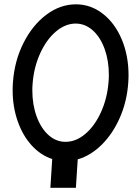

<svg xmlns="http://www.w3.org/2000/svg" viewBox="-20 -745 640 888"><path d="M482 -365.5Q483.5 -382 483.5 -398.5Q483.5 -464.5 463.8 -519Q444 -573.5 408.8 -604.8Q373.5 -636 330 -636Q282 -636 238.2 -598.8Q194.5 -561.5 165.8 -498.2Q137 -435 131 -360.5Q129.5 -344 129.5 -327.5Q129.5 -261 149.5 -206.2Q169.5 -151.5 204.5 -120.2Q239.5 -89 283 -89Q331.5 -89 375 -126Q418.5 -163 447.2 -226.5Q476 -290 482 -365.5ZM331 -725Q399.5 -725 455.2 -681.8Q511 -638.5 542.8 -563.5Q574.5 -488.5 574.5 -397.5Q574.5 -379.5 573 -360.5Q567 -275.5 534.5 -201.2Q502 -127 451 -76.2Q400 -25.5 339.5 -8L331 123.5H213L221.5 -9.5Q168 -27 126.5 -72.5Q85 -118 61.8 -184.5Q38.5 -251 38.5 -328Q38.5 -347 40 -365.5Q47 -463.5 88.5 -546Q130 -628.5 194.2 -676.8Q258.5 -725 331 -725Z"/></svg>

Font: JuliaMono SemiBoldItalic
Style: Regular
Weight: 600
Italic angle: -9°
Monospace: yes
Designer: cormullion
Foundry: corm
Version: Version 0.049; ttfautohint (v1.8.4)